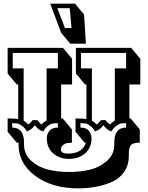

<svg xmlns="http://www.w3.org/2000/svg" viewBox="-20 -963 814 1055"><path d="M751 -499H691V-312H698L748 -252V-179Q710 -179 699 -165Q688 -151 688 -121V-108Q688 -56 662.5 -19Q637 18 594 37Q513 72 410 72Q266 72 174 3.5Q82 -65 82 -168V-179H72L22 -239V-312Q63 -312 80 -309V-499H72L22 -559V-700H326L376 -640V-499H316V-312H325L375 -252V-179Q358 -178 348 -176.5Q338 -175 326.5 -166Q315 -157 315 -140Q315 -119 355 -119Q395 -119 419.5 -135.5Q444 -152 452 -179H445L395 -239V-312Q438 -312 455 -309V-499H447L397 -559V-700H701L751 -640ZM608 -169V-179Q608 -262 673 -262V-286Q655 -286 645.5 -284.5Q636 -283 620.5 -272.5Q605 -262 592 -241Q570 -246 548 -275Q530 -249 502 -241Q490 -262 475 -272.5Q460 -283 450 -284.5Q440 -286 422 -286V-262Q455 -262 469 -243Q483 -224 483 -205Q483 -151 448 -120.5Q413 -90 360 -90Q307 -90 272 -120.5Q237 -151 237 -205Q237 -224 251 -243Q265 -262 298 -262V-286Q280 -286 270 -284.5Q260 -283 245 -272.5Q230 -262 218 -241Q192 -246 172 -275Q152 -249 128 -241Q115 -262 99.5 -272.5Q84 -283 74.5 -284.5Q65 -286 47 -286V-262Q112 -262 112 -179V-169Q112 -115 151.5 -79.5Q191 -44 244 -31Q297 -18 360 -18Q423 -18 476 -31Q529 -44 568.5 -79.5Q608 -115 608 -169ZM511 -279Q521 -285 535 -303H560Q573 -285 585 -279Q596 -292 611 -300V-587H673V-672H425V-587H485V-300Q499 -292 511 -279ZM135 -279Q147 -286 160 -303H185Q198 -285 209 -279Q220 -293 236 -301V-587H298V-672H50V-587H110V-300Q123 -293 135 -279ZM452 -723H366L316 -783L256 -943H392L442 -883ZM337 -809H373L363 -918H295Z"/></svg>

Font: Ewert
Style: Regular
Weight: 400
Designer: Johan Kallas, Mihkel Virkus
Foundry: Johan Kallas, Mihkel Virkus
Version: Version 1.001